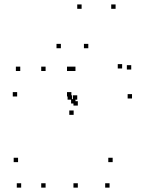

<svg xmlns="http://www.w3.org/2000/svg" viewBox="-20 -848 660 878"><path d="M188.5 -523.3V-543.3H168.5V-523.3ZM188.5 10V-10H168.5V10ZM335.9 10V-10H315.9V10ZM335.9 -365.2V-385.2H315.9V-365.2ZM325.1 -374.7V-394.7H305.1V-374.7ZM325.1 -523.3V-543.3H305.1V-523.3ZM481 10V-10H461V10ZM495.2 -106.6V-126.6H475.2V-106.6ZM62.6 -106.6V-126.6H42.6V-106.6ZM76.8 10V-10H56.8V10ZM306.4 -406.8V-426.8H286.4V-406.8ZM306.4 -523.3V-543.3H286.4V-523.3ZM72.6 -523.3V-543.3H52.6V-523.3ZM58.4 -406.8V-426.8H38.4V-406.8ZM580.1 -530V-550H560.1V-530ZM538.5 -534.8V-554.8H518.5V-534.8ZM333.2 -392.2V-412.2H313.2V-392.2ZM309.1 -392.2V-412.2H289.1V-392.2ZM316.8 -322.8V-342.8H296.8V-322.8ZM583.7 -397.6V-417.6H563.7V-397.6ZM353.2 -807.7V-827.7H333.2V-807.7ZM508.6 -807.7V-827.7H488.6V-807.7ZM383.8 -627.4V-647.4H363.8V-627.4ZM258.4 -627.4V-647.4H238.4V-627.4Z"/></svg>

Font: Monaspace Argon Dots Var
Style: Regular
Weight: 400
Designer: Riley Cran and the Lettermatic Team
Version: Version 1.100 (Monaspace Argon Dots)